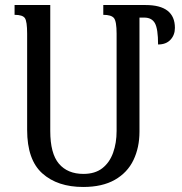

<svg xmlns="http://www.w3.org/2000/svg" viewBox="-20 -734 724 764"><path d="M391 -714H559Q676 -714 676 -623Q676 -595 658.5 -576Q641 -557 609 -557Q609 -619 596.5 -641.5Q584 -664 554 -664H535V-210Q535 -147 511 -97Q487 -47 437 -18.5Q387 10 311 10Q209 10 148.5 -44Q88 -98 88 -217V-600Q88 -649 79 -662Q70 -675 38 -675V-714H180V-213Q180 -123 214.5 -82.5Q249 -42 312 -42Q358 -42 387 -64.5Q416 -87 430 -126Q444 -165 444 -213V-600Q444 -649 433.5 -662Q423 -675 391 -675Z"/></svg>

Font: Noto Serif Armenian Condensed Medium
Style: Regular
Weight: 500
Width: 3
Designer: Monotype Design Team
Foundry: Monotype Imaging Inc.
Version: Version 2.008; ttfautohint (v1.8.4.7-5d5b)